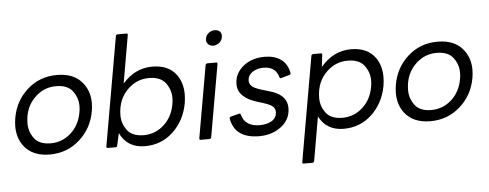

<svg xmlns="http://www.w3.org/2000/svg" viewBox="-58 -907 3263 1282"><g transform="rotate(-5 1573.5 -266.0)"><path d="M246 10Q130 10 73 -65Q32 -120 32 -196Q32 -223 37 -253Q57 -367 140 -441Q223 -515 339 -515Q455 -515 512 -441Q555 -386 555 -309Q555 -282 550 -253Q530 -139 446 -64.5Q362 10 246 10ZM259 -64Q336 -64 394 -116Q452 -168 467 -253Q471 -275 471 -295Q471 -351 437 -396Q403 -441 326 -441Q249 -441 191 -389Q115 -321 115 -208Q115 -154 148.5 -109Q182 -64 259 -64Z M884 10Q766 10 717 -92L699 -11Q697 0 688 0H635Q626 0 626 -9L754 -740Q756 -749 767 -750H826Q834 -750 834 -742L778 -419Q862 -515 977 -515Q1088 -515 1140 -442Q1178 -388 1178 -313Q1178 -285 1173 -253Q1152 -138 1073.5 -64Q995 10 884 10ZM882 -64Q959 -64 1017 -116Q1075 -168 1090 -253Q1094 -275 1094 -295Q1094 -351 1060 -396Q1026 -441 949 -441Q872 -441 814 -389Q738 -321 738 -208Q738 -154 771.5 -109Q805 -64 882 -64Z M1396 -619Q1374 -619 1361 -634Q1351 -645 1351 -660Q1351 -689 1374 -707Q1392 -721 1414 -721Q1437 -721 1450 -707Q1459 -697 1459 -681Q1459 -652 1437 -634Q1419 -619 1396 -619ZM1317 0H1258Q1249 0 1249 -9L1334 -495Q1336 -504 1347 -505H1406Q1414 -505 1414 -497L1329 -11Q1327 -1 1317 0Z M1650 10Q1487 10 1463 -124Q1463 -134 1472 -137L1532 -152Q1538 -152 1539 -145Q1560 -63 1660 -63Q1704 -63 1736 -80Q1774 -101 1774 -143Q1774 -165 1755.5 -181Q1737 -197 1660 -219Q1528 -258 1528 -349Q1528 -426 1597 -476Q1652 -515 1731 -515Q1796 -515 1839 -485Q1882 -455 1894 -393Q1894 -383 1886 -380L1826 -363Q1820 -363 1818 -370Q1798 -443 1717 -443Q1676 -443 1647 -425Q1611 -403 1611 -364Q1611 -343 1629.5 -326Q1648 -309 1728 -287.5Q1808 -266 1837 -229Q1860 -201 1860 -161Q1860 -79 1788 -30Q1730 10 1650 10Z M1988 218H1929Q1920 218 1920 209L2043 -495Q2045 -504 2056 -505H2107Q2116 -505 2116 -498L2106 -414Q2191 -515 2309 -515Q2420 -515 2472 -442Q2510 -388 2510 -313Q2510 -285 2505 -253Q2484 -138 2405.5 -64Q2327 10 2216 10Q2101 10 2051 -87L2000 207Q1998 217 1988 218ZM2214 -64Q2291 -64 2349 -116Q2407 -168 2422 -253Q2426 -275 2426 -295Q2426 -351 2392 -396Q2358 -441 2281 -441Q2204 -441 2146 -389Q2070 -321 2070 -208Q2070 -154 2103.5 -109Q2137 -64 2214 -64Z M2797 10Q2681 10 2624 -65Q2583 -120 2583 -196Q2583 -223 2588 -253Q2608 -367 2691 -441Q2774 -515 2890 -515Q3006 -515 3063 -441Q3106 -386 3106 -309Q3106 -282 3101 -253Q3081 -139 2997 -64.5Q2913 10 2797 10ZM2810 -64Q2887 -64 2945 -116Q3003 -168 3018 -253Q3022 -275 3022 -295Q3022 -351 2988 -396Q2954 -441 2877 -441Q2800 -441 2742 -389Q2666 -321 2666 -208Q2666 -154 2699.5 -109Q2733 -64 2810 -64Z"/></g></svg>

Font: YamahaIndonesia935. App
Style: Italic
Weight: 400
Italic angle: -10°
Designer: Dalton Maag Ltd
Foundry: Dalton Maag Ltd
Version: Version 1.002; January 01, 2024; Regular/Italic